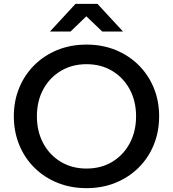

<svg xmlns="http://www.w3.org/2000/svg" viewBox="-20 -963 900 999"><path d="M430 16Q348 16 279 -12Q210 -40 159 -90.5Q108 -141 80 -209.5Q52 -278 52 -358Q52 -438 80 -506Q108 -574 159 -624.5Q210 -675 279 -703Q348 -731 430 -731Q512 -731 581 -703Q650 -675 701 -624.5Q752 -574 780 -506Q808 -438 808 -358Q808 -278 780 -209.5Q752 -141 701 -90.5Q650 -40 581 -12Q512 16 430 16ZM430 -86Q506 -86 564 -121Q622 -156 655 -217.5Q688 -279 688 -358Q688 -437 655 -498Q622 -559 564 -594Q506 -629 430 -629Q355 -629 296.5 -594Q238 -559 205 -498Q172 -437 172 -358Q172 -279 205 -217.5Q238 -156 296.5 -121Q355 -86 430 -86ZM620 -799H512L378 -927H480L347 -799H240L373 -943H487Z"/></svg>

Font: Wix Madefor Display SemiBold
Style: Regular
Weight: 600
Designer: Dalton Maag Ltd
Foundry: Dalton Maag Ltd
Version: Version 3.100